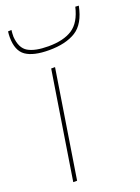

<svg xmlns="http://www.w3.org/2000/svg" viewBox="-145 -825 651 890"><g transform="rotate(-20 180.5 -380.5)"><path d="M76 0H57L141 -530H160ZM162 -613Q85 -613 47.5 -639Q10 -665 10 -732Q10 -739 10.5 -746.5Q11 -754 12 -760L29 -761Q28 -753 27.5 -745Q27 -737 27 -728Q31 -671 65 -651Q99 -631 165 -631Q240 -631 283.5 -659.5Q327 -688 344 -761L361 -760Q344 -675 294 -644Q244 -613 162 -613Z"/></g></svg>

Font: Georama Extended Thin
Style: Italic
Weight: 100
Width: 7
Italic angle: -9°
Designer: Jean-Baptiste Levee
Foundry: Production Type
Version: Version 1.000